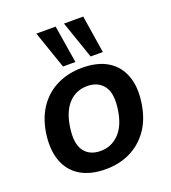

<svg xmlns="http://www.w3.org/2000/svg" viewBox="-139 -861 870 974"><g transform="rotate(-20 296.0 -373.5)"><path d="M266 10Q184 10 129.5 -23Q75 -56 52.5 -118.5Q30 -181 43 -268Q56 -349 95.5 -404Q135 -459 194.5 -487Q254 -515 327 -515Q410 -515 464 -482Q518 -449 540.5 -387Q563 -325 549 -238Q536 -157 496.5 -102Q457 -47 398 -18.5Q339 10 266 10ZM273 -86Q330 -86 371 -126.5Q412 -167 425 -248Q439 -336 409 -377.5Q379 -419 319 -419Q261 -419 221 -378.5Q181 -338 168 -258Q154 -170 183 -128Q212 -86 273 -86ZM388 -554 318 -757H422L454 -554ZM239 -554 169 -757H273L306 -554Z"/></g></svg>

Font: Mulish ExtraLight
Style: Italic
Weight: 200
Italic angle: -9°
Designer: Vernon Adams
Foundry: Vernon Adams
Version: Version 3.603